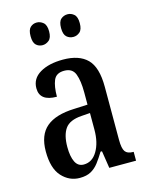

<svg xmlns="http://www.w3.org/2000/svg" viewBox="-115 -819 694 901"><g transform="rotate(-15 232.5 -368.5)"><path d="M160 10Q109 10 73 -29.5Q37 -69 37 -151Q37 -231 82 -269Q127 -307 218 -310L283 -313V-373Q283 -429 270.5 -462Q258 -495 218 -495Q179 -495 166.5 -465.5Q154 -436 154 -386Q71 -386 71 -449Q71 -496 114 -521.5Q157 -547 226 -547Q304 -547 343.5 -507.5Q383 -468 383 -373V-115Q383 -73 394 -58Q405 -43 432 -43H435V0H305L292 -84H285Q268 -56 252 -35Q236 -14 214.5 -2Q193 10 160 10ZM194 -46Q235 -46 259.5 -87Q284 -128 284 -191V-272L242 -269Q184 -265 162 -234Q140 -203 140 -145Q140 -99 153 -72.5Q166 -46 194 -46ZM302 -637Q283 -637 269.5 -649Q256 -661 256 -692Q256 -723 269.5 -735Q283 -747 302 -747Q319 -747 333 -735Q347 -723 347 -692Q347 -661 333 -649Q319 -637 302 -637ZM152 -637Q134 -637 121 -649Q108 -661 108 -692Q108 -723 121 -735Q134 -747 152 -747Q169 -747 183.5 -735Q198 -723 198 -692Q198 -661 183.5 -649Q169 -637 152 -637Z"/></g></svg>

Font: Noto Serif Myanmar ExtraCondensed Medium
Style: Regular
Weight: 500
Width: 2
Designer: Ben Mitchell and the Monotype Design Team
Foundry: Monotype Imaging Inc.
Version: Version 2.106; ttfautohint (v1.8.4.7-5d5b)